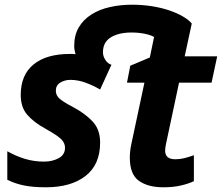

<svg xmlns="http://www.w3.org/2000/svg" viewBox="-20 -785 942 815"><path d="M167 -99Q202 -99 229 -113.5Q256 -128 256 -158Q256 -178 240 -194Q224 -210 174 -238Q123 -266 95.5 -298Q68 -330 68 -382Q68 -467 122.5 -511.5Q177 -556 276 -556Q283 -556 289 -556Q295 -556 301 -555Q295 -573 295 -590Q295 -636 314.5 -669Q334 -702 368 -723.5Q402 -745 446.5 -755Q491 -765 540 -765Q585 -765 625.5 -758.5Q666 -752 699.5 -740.5Q733 -729 757.5 -714.5Q782 -700 794 -685L764 -546H902L878 -434H740L684 -171Q681 -156 681 -145Q681 -109 724 -109Q744 -109 762 -113.5Q780 -118 803 -126V-16Q780 -5 747.5 2.5Q715 10 673 10Q608 10 569.5 -17.5Q531 -45 531 -116Q531 -141 537 -171L593 -434H519L533 -506L616 -541L634 -628Q621 -636 595 -641.5Q569 -647 538 -647Q484 -647 450.5 -626.5Q417 -606 417 -563Q417 -547 427 -531Q437 -515 453 -510L405 -405Q376 -422 343.5 -434Q311 -446 279 -446Q255 -446 236 -434.5Q217 -423 217 -400Q217 -380 233 -366Q249 -352 291 -330Q340 -304 372.5 -270Q405 -236 405 -180Q405 -86 343 -38Q281 10 175 10Q121 10 83 2.5Q45 -5 11 -22V-143Q48 -122 86.5 -110.5Q125 -99 167 -99Z"/></svg>

Font: BC Sans
Style: Bold Italic
Weight: 700
Italic angle: -12°
Designer: Monotype Design Team
Province of B.C.
Foundry: Monotype Imaging Inc.
Version: Version 2.000;GOOG;noto-source:20170915:90ef993387c0